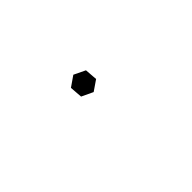

<svg xmlns="http://www.w3.org/2000/svg" viewBox="81 -474 838 838"><g transform="rotate(45 500.0 -55.5)"><path d="M390.1 -103.5 448.2 -107.9 481 -60.1 456.1 -7.3 397.9 -2.9 364.7 -50.8Z"/></g></svg>

Font: Jameel Khushkhat-L
Style: Regular
Weight: 400
Version: Version 3.5